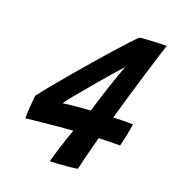

<svg xmlns="http://www.w3.org/2000/svg" viewBox="-125 -771 801 875"><g transform="rotate(20 276.0 -333.0)"><path d="M490.5 -171.5Q467.5 -171.5 439.8 -171Q412 -170.5 387 -169.5Q370.5 -107 360.2 -65.8Q350 -24.5 346 -6Q331 -3 303.8 -0.5Q276.5 2 250.8 3.8Q225 5.5 214 5.5Q224 -32 238 -76Q252 -120 267 -162Q237.5 -160 203 -156.8Q168.5 -153.5 135.2 -150.2Q102 -147 76.8 -144.2Q51.5 -141.5 42 -140.5Q42 -165 44.2 -196Q46.5 -227 49.5 -252.5Q68.5 -277.5 99 -314.8Q129.5 -352 166 -395.2Q202.5 -438.5 240 -481.8Q277.5 -525 311.2 -563Q345 -601 370 -627.8Q395 -654.5 405.5 -664Q415 -665.5 440.5 -667Q466 -668.5 493 -669.8Q520 -671 535 -671Q531.5 -661 518.8 -620.2Q506 -579.5 488.2 -521.2Q470.5 -463 451.8 -399.8Q433 -336.5 417.5 -281Q433.5 -281.5 454 -282Q474.5 -282.5 491 -282.5Q507.5 -282.5 512.5 -282.5Q512.5 -278 509 -258.2Q505.5 -238.5 500.5 -214.2Q495.5 -190 490.5 -171.5ZM391 -516.5Q374 -498 349.2 -469.8Q324.5 -441.5 297.5 -409.5Q270.5 -377.5 245.5 -347.5Q220.5 -317.5 202.2 -295Q184 -272.5 178 -263Q185 -264 210.8 -267Q236.5 -270 265.2 -272.5Q294 -275 310.5 -275.5Q314.5 -289 324.5 -321.5Q334.5 -354 347.2 -392.8Q360 -431.5 371.8 -465.5Q383.5 -499.5 391 -516.5Z"/></g></svg>

Font: Grandstander SemiBold
Style: Italic
Weight: 600
Italic angle: -15°
Designer: Tyler Finck
Foundry: Etcetera Type Co
Version: Version 1.200; ttfautohint (v1.8.3)